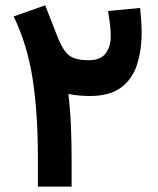

<svg xmlns="http://www.w3.org/2000/svg" viewBox="-20 -687 583 707"><path d="M496.1 -657.7Q498 -635.7 499.8 -612.5Q501.5 -589.4 501.5 -567.9Q501.5 -499 483.6 -446.3Q465.8 -393.6 424.3 -363.5Q382.8 -333.5 311 -333.5Q296.4 -333.5 274.4 -335Q252.4 -336.4 231.9 -341.3Q239.3 -276.4 241.5 -216.1Q243.7 -155.8 243.7 -99.6V0H119.6V-101.1Q119.6 -272.9 99.9 -398.4Q80.1 -523.9 30.3 -626.5L146.5 -667.5Q160.2 -633.3 170.2 -606.7Q180.2 -580.1 193.8 -546.4Q211.9 -501.5 233.9 -483.4Q255.9 -465.3 307.1 -465.3Q350.1 -465.3 368.9 -490.2Q387.7 -515.1 387.7 -551.3Q387.7 -577.1 384.8 -600.6Q381.8 -624 377.9 -646.5Z"/></svg>

Font: Vazirmatn RD FD
Style: Bold
Weight: 700
Designer: Saber Rastikerdar
Foundry: Saber Rastikerdar
Version: Version 33.003